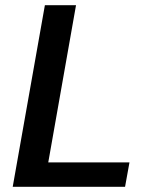

<svg xmlns="http://www.w3.org/2000/svg" viewBox="-20 -720 598 740"><path d="M29 0 153 -700H273L166 -94H479L462 0Z"/></svg>

Font: DM Sans 9pt SemiBold
Style: Italic
Weight: 600
Italic angle: -10°
Version: Version 4.004;gftools[0.9.30]